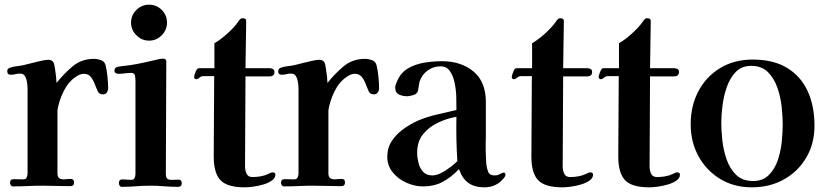

<svg xmlns="http://www.w3.org/2000/svg" viewBox="-20 -796 3552 822"><path d="M443 -419Q443 -409 437.5 -400.5Q432 -392 421 -392Q404 -392 398 -406Q392 -419 385.5 -436.5Q379 -454 368.5 -467Q358 -480 339 -480Q329 -480 320 -476Q311 -472 303 -466Q271 -444 251.5 -403.5Q232 -363 226 -324V-325Q226 -288 226 -251Q226 -214 226 -177V-54Q226 -37 235.5 -32Q245 -27 258.5 -28.5Q272 -30 283 -30Q297 -30 297 -15Q297 1 281 1Q251 1 221 0Q191 -1 161 -1Q130 -1 99 0.5Q68 2 36 2Q29 2 26 -3.5Q23 -9 23 -14Q23 -29 39 -29Q49 -29 58.5 -28.5Q68 -28 78 -28Q90 -28 94 -36Q98 -44 98 -54Q98 -125 98 -197Q98 -269 98 -340Q98 -359 98 -378Q98 -397 98 -416Q98 -427 96 -442Q94 -457 87.5 -469Q81 -481 66 -481Q56 -481 46.5 -478.5Q37 -476 26 -476Q11 -476 11 -491Q11 -502 22 -506Q36 -511 51 -512.5Q66 -514 80 -517Q93 -520 114 -525.5Q135 -531 155.5 -535.5Q176 -540 187 -540Q202 -540 209 -529Q212 -524 215 -505.5Q218 -487 220 -468Q222 -449 222 -441Q253 -480 291 -512Q329 -544 383 -544Q397 -544 412.5 -538.5Q428 -533 432 -517Q437 -498 440 -468.5Q443 -439 443 -419Z M758 -12Q758 4 742 4Q713 4 683 1.5Q653 -1 623 -1Q593 -1 562.5 1.5Q532 4 502 4Q495 4 492 -1.5Q489 -7 489 -12Q489 -28 504 -28Q514 -28 523 -27Q532 -26 541 -26Q553 -26 556.5 -34Q560 -42 560 -52V-449Q560 -459 558 -471.5Q556 -484 542 -484Q529 -484 515 -482Q501 -480 487 -480Q481 -480 475.5 -483Q470 -486 470 -493Q470 -506 483 -510Q494 -512 506.5 -513.5Q519 -515 530 -516Q565 -521 598.5 -528.5Q632 -536 666 -544Q669 -544 672 -544.5Q675 -545 677 -545Q692 -545 692 -533Q692 -413 691 -292.5Q690 -172 690 -52Q690 -34 698 -29.5Q706 -25 718.5 -26Q731 -27 744 -27Q758 -27 758 -12ZM695 -699Q695 -668 672.5 -645Q650 -622 618 -622Q587 -622 564 -645Q541 -668 541 -699Q541 -731 564 -753.5Q587 -776 618 -776Q650 -776 672.5 -753.5Q695 -731 695 -699Z M1159 -48Q1159 -34 1144.5 -23.5Q1130 -13 1108.5 -6.5Q1087 0 1065 3Q1043 6 1028 6Q953 6 924 -24.5Q895 -55 895 -126Q895 -212 896 -298Q897 -384 897 -470H851Q841 -470 834 -463.5Q827 -457 821 -457Q811 -457 811 -467Q811 -471 815 -482Q819 -493 821 -496Q824 -502 827 -503Q830 -504 836 -504H898V-611Q923 -625 953 -652Q983 -679 999 -702Q1002 -707 1007 -712.5Q1012 -718 1019 -718Q1035 -718 1034 -704L1031 -504H1134Q1142 -504 1148.5 -500.5Q1155 -497 1155 -488Q1155 -469 1134 -469H1031L1029 -83Q1029 -67 1035.5 -52.5Q1042 -38 1061 -38Q1078 -38 1095.5 -41Q1113 -44 1128 -51Q1133 -53 1137.5 -55.5Q1142 -58 1147 -58Q1159 -58 1159 -48Z M1603 -419Q1603 -409 1597.5 -400.5Q1592 -392 1581 -392Q1564 -392 1558 -406Q1552 -419 1545.5 -436.5Q1539 -454 1528.5 -467Q1518 -480 1499 -480Q1489 -480 1480 -476Q1471 -472 1463 -466Q1431 -444 1411.5 -403.5Q1392 -363 1386 -324V-325Q1386 -288 1386 -251Q1386 -214 1386 -177V-54Q1386 -37 1395.5 -32Q1405 -27 1418.5 -28.5Q1432 -30 1443 -30Q1457 -30 1457 -15Q1457 1 1441 1Q1411 1 1381 0Q1351 -1 1321 -1Q1290 -1 1259 0.5Q1228 2 1196 2Q1189 2 1186 -3.5Q1183 -9 1183 -14Q1183 -29 1199 -29Q1209 -29 1218.5 -28.5Q1228 -28 1238 -28Q1250 -28 1254 -36Q1258 -44 1258 -54Q1258 -125 1258 -197Q1258 -269 1258 -340Q1258 -359 1258 -378Q1258 -397 1258 -416Q1258 -427 1256 -442Q1254 -457 1247.5 -469Q1241 -481 1226 -481Q1216 -481 1206.5 -478.5Q1197 -476 1186 -476Q1171 -476 1171 -491Q1171 -502 1182 -506Q1196 -511 1211 -512.5Q1226 -514 1240 -517Q1253 -520 1274 -525.5Q1295 -531 1315.5 -535.5Q1336 -540 1347 -540Q1362 -540 1369 -529Q1372 -524 1375 -505.5Q1378 -487 1380 -468Q1382 -449 1382 -441Q1413 -480 1451 -512Q1489 -544 1543 -544Q1557 -544 1572.5 -538.5Q1588 -533 1592 -517Q1597 -498 1600 -468.5Q1603 -439 1603 -419Z M1938 -106Q1935 -153 1934 -200.5Q1933 -248 1934 -296Q1893 -289 1854.5 -270.5Q1816 -252 1791 -221Q1766 -190 1766 -142Q1766 -122 1771.5 -99Q1777 -76 1791.5 -60.5Q1806 -45 1831 -45Q1849 -45 1869 -55.5Q1889 -66 1907.5 -80Q1926 -94 1938 -106ZM2144 -47Q2144 -43 2140.5 -38Q2137 -33 2134 -30Q2103 6 2054 6Q2011 6 1985 -13Q1959 -32 1945 -72Q1913 -38 1876.5 -18Q1840 2 1791 2Q1756 2 1720.5 -13.5Q1685 -29 1661.5 -58Q1638 -87 1638 -125Q1638 -163 1657.5 -192.5Q1677 -222 1707 -243.5Q1737 -265 1768 -279Q1808 -296 1850 -305.5Q1892 -315 1934 -325V-329Q1934 -347 1933.5 -377.5Q1933 -408 1927 -438.5Q1921 -469 1907 -490.5Q1893 -512 1866 -512Q1835 -512 1810.5 -494Q1786 -476 1776 -446Q1774 -437 1773 -428.5Q1772 -420 1770 -411Q1768 -395 1751.5 -389.5Q1735 -384 1721 -384Q1704 -384 1688 -391.5Q1672 -399 1672 -420Q1672 -428 1674.5 -434.5Q1677 -441 1680 -448Q1696 -486 1728 -504Q1760 -522 1798.5 -528Q1837 -534 1872 -534Q1954 -534 2007 -490Q2060 -446 2060 -360V-209Q2059 -181 2059.5 -151.5Q2060 -122 2062 -93Q2064 -76 2070 -60.5Q2076 -45 2097 -45Q2111 -45 2120.5 -51Q2130 -57 2138 -57Q2142 -57 2143 -53Q2144 -49 2144 -47Z M2519 -48Q2519 -34 2504.5 -23.5Q2490 -13 2468.5 -6.5Q2447 0 2425 3Q2403 6 2388 6Q2313 6 2284 -24.5Q2255 -55 2255 -126Q2255 -212 2256 -298Q2257 -384 2257 -470H2211Q2201 -470 2194 -463.5Q2187 -457 2181 -457Q2171 -457 2171 -467Q2171 -471 2175 -482Q2179 -493 2181 -496Q2184 -502 2187 -503Q2190 -504 2196 -504H2258V-611Q2283 -625 2313 -652Q2343 -679 2359 -702Q2362 -707 2367 -712.5Q2372 -718 2379 -718Q2395 -718 2394 -704L2391 -504H2494Q2502 -504 2508.5 -500.5Q2515 -497 2515 -488Q2515 -469 2494 -469H2391L2389 -83Q2389 -67 2395.5 -52.5Q2402 -38 2421 -38Q2438 -38 2455.5 -41Q2473 -44 2488 -51Q2493 -53 2497.5 -55.5Q2502 -58 2507 -58Q2519 -58 2519 -48Z M2891 -48Q2891 -34 2876.5 -23.5Q2862 -13 2840.5 -6.5Q2819 0 2797 3Q2775 6 2760 6Q2685 6 2656 -24.5Q2627 -55 2627 -126Q2627 -212 2628 -298Q2629 -384 2629 -470H2583Q2573 -470 2566 -463.5Q2559 -457 2553 -457Q2543 -457 2543 -467Q2543 -471 2547 -482Q2551 -493 2553 -496Q2556 -502 2559 -503Q2562 -504 2568 -504H2630V-611Q2655 -625 2685 -652Q2715 -679 2731 -702Q2734 -707 2739 -712.5Q2744 -718 2751 -718Q2767 -718 2766 -704L2763 -504H2866Q2874 -504 2880.5 -500.5Q2887 -497 2887 -488Q2887 -469 2866 -469H2763L2761 -83Q2761 -67 2767.5 -52.5Q2774 -38 2793 -38Q2810 -38 2827.5 -41Q2845 -44 2860 -51Q2865 -53 2869.5 -55.5Q2874 -58 2879 -58Q2891 -58 2891 -48Z M3331 -263Q3331 -296 3326.5 -338.5Q3322 -381 3308 -421Q3294 -461 3267.5 -487.5Q3241 -514 3196 -514Q3155 -514 3130 -488Q3105 -462 3091.5 -423Q3078 -384 3073 -342.5Q3068 -301 3068 -271Q3068 -238 3072.5 -195.5Q3077 -153 3091 -113Q3105 -73 3132 -47Q3159 -21 3204 -21Q3246 -21 3271.5 -46.5Q3297 -72 3310 -110.5Q3323 -149 3327 -190.5Q3331 -232 3331 -263ZM3467 -258Q3467 -181 3432 -121.5Q3397 -62 3336.5 -28Q3276 6 3199 6Q3122 6 3063 -30Q3004 -66 2970.5 -127Q2937 -188 2937 -264Q2937 -343 2970 -405.5Q3003 -468 3063 -504.5Q3123 -541 3203 -541Q3291 -541 3349.5 -505.5Q3408 -470 3437.5 -406.5Q3467 -343 3467 -258Z"/></svg>

Font: Kaisei Decol
Style: Bold
Weight: 700
Designer: Font-Kai, 金井和夫
Foundry: KAZUO KANAI
Version: Version 5.003